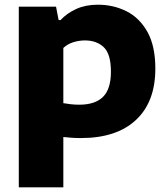

<svg xmlns="http://www.w3.org/2000/svg" viewBox="-20 -577 716 817"><path d="M60 220V-548.5H218.5L229.5 -491.5H237.5Q265 -521 304.8 -539Q344.5 -557 396 -557Q462.5 -557 518 -529.2Q573.5 -501.5 607.2 -441.5Q641 -381.5 641 -285Q641 -143.5 558.5 -66.5Q476 10.5 324 10.5Q304.5 10.5 285.2 9.2Q266 8 249.5 6V220ZM317 -131.5Q385 -131.5 418.5 -165Q452 -198.5 452 -271.5Q452 -347.5 421.5 -376.2Q391 -405 341.5 -405Q317 -405 292.5 -397.5Q268 -390 249.5 -373V-138Q263.5 -135.5 281.2 -133.5Q299 -131.5 317 -131.5Z"/></svg>

Font: Encode Sans Semi Expanded ExtraBold
Style: Regular
Weight: 800
Width: 6
Designer: Multiple Designers
Foundry: Impallari Type
Version: Version 3.000; ttfautohint (v1.8.3) -l 8 -r 50 -G 200 -x 14 